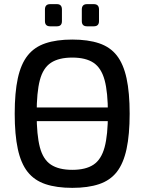

<svg xmlns="http://www.w3.org/2000/svg" viewBox="-20 -894 705 927"><path d="M88 -309V-375H571V-309ZM329 -703Q405 -703 458.5 -685Q512 -667 544 -626Q576 -585 591 -516Q606 -447 606 -345Q606 -244 591 -174.5Q576 -105 544 -64Q512 -23 458.5 -5Q405 13 329 13Q253 13 199.5 -5Q146 -23 113.5 -64Q81 -105 66 -174.5Q51 -244 51 -345Q51 -447 66 -516Q81 -585 113.5 -626Q146 -667 199.5 -685Q253 -703 329 -703ZM329 -616Q264 -616 226 -591Q188 -566 172.5 -507.5Q157 -449 157 -345Q157 -242 172.5 -183Q188 -124 226 -99Q264 -74 329 -74Q394 -74 431.5 -99Q469 -124 485 -183Q501 -242 501 -345Q501 -449 485 -507.5Q469 -566 431.5 -591Q394 -616 329 -616ZM433 -874Q458 -874 458 -848V-792Q458 -767 433 -767H400Q375 -767 375 -792V-848Q375 -874 400 -874ZM255 -874Q279 -874 279 -848V-792Q279 -767 255 -767H222Q197 -767 197 -792V-848Q197 -874 222 -874Z"/></svg>

Font: Exo 2 Medium
Style: Regular
Weight: 500
Designer: Natanael Gama
Foundry: Natanael Gama
Version: Version 2.010